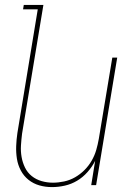

<svg xmlns="http://www.w3.org/2000/svg" viewBox="-20 -755 540 783"><path d="M192 8Q165 8 140.5 1Q116 -6 96.5 -21.5Q77 -37 65 -59.5Q53 -82 49 -107.5Q45 -133 46 -159.5Q47 -186 51 -213L134 -717H74L77 -735H157L70 -210Q67 -186 65.5 -162Q64 -138 68 -115Q72 -92 82 -71.5Q92 -51 109.5 -37Q127 -23 149.5 -16.5Q172 -10 196 -10Q218 -10 241.5 -15Q265 -20 286 -32Q307 -44 324.5 -61.5Q342 -79 354 -100Q366 -121 372.5 -143.5Q379 -166 383 -189L438 -520H458L372 0H352L368 -99Q356 -75 337 -53.5Q318 -32 294.5 -18Q271 -4 244.5 2Q218 8 192 8Z"/></svg>

Font: Iosevka Thin
Style: Italic
Weight: 100
Italic angle: -9°
Monospace: yes
Designer: Belleve Invis
Foundry: Belleve Invis
Version: Version 32.5.0; ttfautohint (v1.8.4)